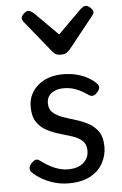

<svg xmlns="http://www.w3.org/2000/svg" viewBox="-58 -886 603 946"><g transform="rotate(-5 243.0 -413.0)"><path d="M244 19Q204 19 169 8Q134 -3 107 -19.5Q80 -36 64 -53Q57 -61 57.5 -72.5Q58 -84 71 -98Q82 -109 91 -111Q100 -113 111 -105Q148 -77 181.5 -63.5Q215 -50 246 -50Q276 -50 299 -59.5Q322 -69 335.5 -88Q349 -107 349 -133Q349 -165 330 -182.5Q311 -200 281.5 -209.5Q252 -219 219 -228.5Q186 -238 156.5 -253.5Q127 -269 108 -297Q89 -325 89 -373Q89 -415 110.5 -448Q132 -481 170.5 -500Q209 -519 259 -519Q299 -519 330.5 -510.5Q362 -502 385.5 -488.5Q409 -475 424 -459Q435 -448 433.5 -437.5Q432 -427 421 -415Q410 -402 399.5 -400.5Q389 -399 376 -408Q348 -428 320 -439Q292 -450 258 -450Q222 -450 198.5 -432.5Q175 -415 175 -383Q175 -353 193.5 -336.5Q212 -320 241.5 -309.5Q271 -299 304.5 -289Q338 -279 367.5 -263Q397 -247 415.5 -219.5Q434 -192 434 -146Q434 -103 413.5 -65Q393 -27 351 -4Q309 19 244 19ZM403 -845Q412 -845 425 -833.5Q438 -822 438 -811Q438 -809 437 -805.5Q436 -802 431 -795L304 -636Q298 -630 289 -623Q280 -616 260 -616Q241 -616 232 -623Q223 -630 218 -636L89 -795Q85 -802 84 -805.5Q83 -809 83 -811Q83 -822 95.5 -833.5Q108 -845 118 -845Q124 -845 130 -841.5Q136 -838 143 -833L260 -716L378 -833Q384 -838 390 -841.5Q396 -845 403 -845Z"/></g></svg>

Font: Playwrite DE Grund
Style: Regular
Weight: 400
Designer: Veronika Burian, José Scaglione
Foundry: TypeTogether
Version: Version 1.002